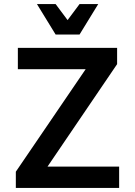

<svg xmlns="http://www.w3.org/2000/svg" viewBox="-20 -926 665 946"><path d="M58 -80 402 -585H68V-690H557V-610L214 -105H567V0H58ZM464 -906 372 -756H254L162 -906H254L313 -827L372 -906Z"/></svg>

Font: Radio Canada Medium
Style: Regular
Weight: 500
Designer: Charles Daoud, Etienne Aubert Bonn, Alexandre Saumier Demers, Jacques Le Bailly
Foundry: Radio-Canada
Version: Version 2.104; ttfautohint (v1.8.4.7-5d5b);gftools[0.9.28.de